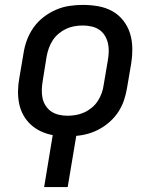

<svg xmlns="http://www.w3.org/2000/svg" viewBox="-20 -548 640 783"><path d="M160 215 195 3Q169 -2 146.5 -12.5Q124 -23 105.5 -40Q87 -57 75 -79Q63 -101 58 -126Q53 -151 53.5 -177.5Q54 -204 59 -231L76 -331Q80 -358 90 -385Q100 -412 117 -436Q134 -460 158 -478.5Q182 -497 209 -508.5Q236 -520 263.5 -524Q291 -528 318 -528Q350 -528 381 -522.5Q412 -517 438 -502.5Q464 -488 482.5 -464.5Q501 -441 510 -412.5Q519 -384 519.5 -352.5Q520 -321 515 -289L498 -189Q494 -165 486 -140.5Q478 -116 464 -94Q450 -72 430.5 -54Q411 -36 388 -23Q365 -10 340.5 -3Q316 4 291 6L256 215ZM255 -76Q272 -76 289.5 -79Q307 -82 323.5 -89.5Q340 -97 354.5 -109Q369 -121 379 -136.5Q389 -152 395 -169Q401 -186 403 -203L420 -303Q423 -321 423.5 -338.5Q424 -356 420 -372.5Q416 -389 407 -403.5Q398 -418 384.5 -427Q371 -436 353.5 -440Q336 -444 318 -444Q301 -444 283.5 -441Q266 -438 250 -430.5Q234 -423 219.5 -411Q205 -399 195 -383.5Q185 -368 179 -351Q173 -334 170 -317L154 -217Q151 -199 150.5 -181.5Q150 -164 153.5 -147.5Q157 -131 166.5 -116.5Q176 -102 189.5 -93Q203 -84 220 -80Q237 -76 255 -76Z"/></svg>

Font: Iosevka Medium Extended
Style: Italic
Weight: 500
Width: 7
Italic angle: -9°
Monospace: yes
Designer: Belleve Invis
Foundry: Belleve Invis
Version: Version 32.5.0; ttfautohint (v1.8.4)